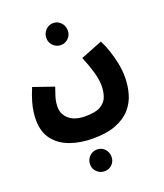

<svg xmlns="http://www.w3.org/2000/svg" viewBox="-194 -768 1170 1372"><g transform="rotate(-20 391.0 -81.5)"><path d="M24 -34Q24 -62 28 -93Q32 -124 43.5 -165Q55 -206 79 -264L235 -210Q221 -171 213.5 -146.5Q206 -122 203.5 -104Q201 -86 201 -66Q201 -10 244.5 26.5Q288 63 368 63Q445 63 483.5 40Q522 17 535.5 -21Q549 -59 549 -102Q549 -150 532.5 -208Q516 -266 487 -336L652 -401Q672 -362 689 -312Q706 -262 716.5 -208.5Q727 -155 727 -104Q727 -40 710 20.5Q693 81 652 128Q611 175 541 203Q471 231 364 231Q269 231 192 203.5Q115 176 69.5 117.5Q24 59 24 -34ZM376 -475Q342 -475 318 -499Q294 -523 294 -557Q294 -592 318 -617Q342 -642 376 -642Q410 -642 433.5 -617Q457 -592 457 -557Q457 -523 433.5 -499Q410 -475 376 -475ZM361 479Q327 479 303 455.5Q279 432 279 398Q279 363 303 338.5Q327 314 361 314Q396 314 419 338.5Q442 363 442 398Q442 432 419 455.5Q396 479 361 479Z"/></g></svg>

Font: Noto Sans Arabic Blk
Style: Regular
Weight: 900
Designer: Monotype Design Team, Nadine Chahine, Nizar Qandah and Khaled Hosny
Foundry: Monotype Imaging Inc.
Version: Version 2.012; ttfautohint (v1.8.4.7-5d5b)